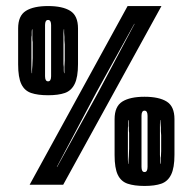

<svg xmlns="http://www.w3.org/2000/svg" viewBox="-20 -611 637 635"><path d="M78 0 402 -591H514L189 0ZM139 -296Q105 -296 83 -303.5Q61 -311 50.5 -333Q40 -355 40 -398V-517Q40 -559 65.5 -575Q91 -591 139 -591Q187 -591 212.5 -575Q238 -559 238 -517V-399Q238 -356 227 -333.5Q216 -311 194.5 -303.5Q173 -296 139 -296ZM139 -342Q149 -342 149 -359V-528Q149 -545 139 -545Q129 -545 129 -528V-359Q129 -342 139 -342ZM168 -59H169L304 -304L425 -532H424L299 -306ZM85 -369H86Q86 -375 86 -381Q86 -387 87 -394L88 -419V-472Q87 -477 87 -482.5Q87 -488 87 -493V-514H86Q85 -510 85 -504.5Q85 -499 85 -494Q84 -490 84 -484.5Q84 -479 84 -474V-395Q84 -388 84 -382Q84 -376 85 -369ZM192 -369H193V-390L194 -411V-464Q193 -471 193 -477.5Q193 -484 193 -489Q192 -496 192 -502Q192 -508 192 -514H191Q190 -507 190 -501Q190 -495 190 -488V-409Q190 -404 190 -399Q190 -394 191 -389Q191 -384 191 -379Q191 -374 192 -369ZM458 4Q424 4 402 -3.5Q380 -11 369.5 -33Q359 -55 359 -98V-217Q359 -259 384.5 -275Q410 -291 458 -291Q506 -291 531.5 -275Q557 -259 557 -217V-99Q557 -56 546 -33.5Q535 -11 513.5 -3.5Q492 4 458 4ZM458 -42Q468 -42 468 -59V-228Q468 -245 458 -245Q448 -245 448 -228V-59Q448 -42 458 -42ZM404 -69H405Q405 -75 405 -81Q405 -87 406 -94L407 -119V-172Q406 -177 406 -182.5Q406 -188 406 -193V-214H405Q404 -210 404 -204.5Q404 -199 404 -194Q403 -190 403 -184.5Q403 -179 403 -174V-95Q403 -88 403 -82Q403 -76 404 -69ZM511 -69H512V-90L513 -111V-164Q512 -171 512 -177.5Q512 -184 512 -189Q511 -196 511 -202Q511 -208 511 -214H510Q509 -207 509 -201Q509 -195 509 -188V-109Q509 -104 509 -99Q509 -94 510 -89Q510 -84 510 -79Q510 -74 511 -69Z"/></svg>

Font: Alumni Sans Inline One
Style: Regular
Weight: 400
Designer: Robert E. Leuschke
Foundry: Robert E. Leuschke
Version: Version 1.100; ttfautohint (v1.8.3)